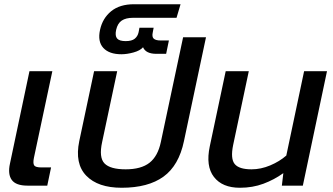

<svg xmlns="http://www.w3.org/2000/svg" viewBox="-20 -876 1573 906"><path d="M110 0Q55 0 35.5 -27Q16 -54 27 -104L119 -540H227L140 -131Q135 -106 141 -96Q147 -86 175 -86H221L203 0Z M554 10Q442 10 387 -47Q332 -104 354 -210L424 -540H533L462 -206Q446 -133 473 -105Q500 -77 573 -77Q646 -77 685.5 -108Q725 -139 739 -206L844 -700H952L848 -210Q824 -95 751.5 -42.5Q679 10 554 10Z M553 -620Q495 -620 467.5 -650Q440 -680 452 -735Q464 -790 504.5 -823Q545 -856 612 -856H832L813 -792H608Q574 -792 554.5 -779Q535 -766 528 -735Q522 -707 532.5 -694.5Q543 -682 573 -682Q602 -682 616 -693.5Q630 -705 634 -724L638 -745H705L701 -724Q696 -702 705.5 -693.5Q715 -685 738 -685H777L764 -622H718Q668 -622 655 -653Q641 -637 610 -628.5Q579 -620 553 -620Z M1112 10Q1029 10 989.5 -41Q950 -92 970 -186L1045 -540H1154L1080 -191Q1067 -127 1087.5 -102Q1108 -77 1167 -77Q1211 -77 1255 -95.5Q1299 -114 1331 -142L1415 -540H1523L1409 0H1310L1317 -59Q1274 -28 1223 -9Q1172 10 1112 10Z"/></svg>

Font: Kanit
Style: Italic
Weight: 400
Italic angle: -12°
Designer: Katatrad Team
Foundry: CadsonDemak
Version: Version 2.000; ttfautohint (v1.8.3)